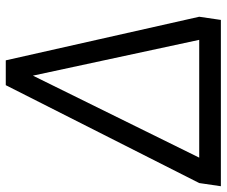

<svg xmlns="http://www.w3.org/2000/svg" viewBox="-107 -705 785 665"><g transform="rotate(-90 285.5 -372.5)"><path d="M549 0 560 -75 409 -745H323L-16 -75L-27 0ZM72 -75 356 -651 480 -75Z"/></g></svg>

Font: Plus Jakarta Sans
Style: Italic
Weight: 400
Italic angle: -8°
Designer: Gumpita Rahayu
Foundry: Tokotype
Version: Version 2.071;gftools[0.9.30]